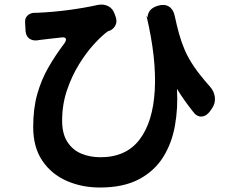

<svg xmlns="http://www.w3.org/2000/svg" viewBox="-20 -772 1040 856"><path d="M92 -670Q90 -690 102 -702Q114 -714 133 -715Q135 -715 136.5 -715Q138 -715 145 -715Q216 -718 287 -727.5Q358 -737 416 -750Q442 -755 462.5 -744.5Q483 -734 491 -710L497 -693Q502 -675 495 -660Q488 -645 473 -637Q470 -636 460 -632Q434 -613 399.5 -575.5Q365 -538 332.5 -485.5Q300 -433 278.5 -369.5Q257 -306 257 -234Q257 -176 280 -140Q303 -104 341.5 -87.5Q380 -71 428 -71Q542 -71 602 -149.5Q662 -228 670 -370Q678 -512 633 -702L638 -694Q639 -734 686 -747Q714 -755 733.5 -742.5Q753 -730 759 -701Q768 -659 778 -622.5Q788 -586 803.5 -549.5Q819 -513 846 -473.5Q873 -434 916 -386Q935 -365 938 -338Q941 -311 924 -287L917 -277Q901 -254 879 -252.5Q857 -251 840 -275Q798 -328 769 -376Q774 -291 760 -212Q746 -133 707 -71Q668 -9 599 27.5Q530 64 425 64Q345 64 277.5 34.5Q210 5 169 -55Q128 -115 128 -206Q128 -288 146 -352Q164 -416 195.5 -471Q227 -526 268 -580Q277 -594 273 -600.5Q269 -607 254 -605Q229 -602 204.5 -599.5Q180 -597 158 -594Q148 -593 145 -592Q124 -590 110 -600.5Q96 -611 94 -633Z"/></svg>

Font: Chiron GoRound TC
Style: Bold
Weight: 700
Designer: Ryoko NISHIZUKA 西塚涼子 (kana, bopomofo & ideographs); Paul D. Hunt (Latin, Greek & Cyrillic); Sandoll Communications 산돌커뮤니
Foundry: Adobe
Version: Version 1.000;hotconv 1.1.1;makeotfexe 2.6.0